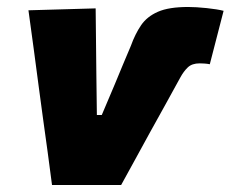

<svg xmlns="http://www.w3.org/2000/svg" viewBox="-20 -530 660 550"><path d="M129 0Q122.5 -47 116.5 -94.5Q110 -141.5 103.5 -188.5L91.5 -277.5Q84 -333 76.5 -390.5Q68.5 -447.5 61.5 -500.5L254 -506Q254.5 -460.5 255 -414.5Q255.5 -368.5 256 -318.5L257.5 -200.5H271.5L309 -289Q320.5 -317 332 -344.5Q343.5 -371.5 355 -399Q367 -432.5 384 -457.5Q401 -482.5 432.2 -496.2Q463.5 -510 519 -510Q541.5 -510 572.2 -506.8Q603 -503.5 620.5 -499L581 -346Q573.5 -347.5 565.2 -348Q557 -348.5 552 -348.5Q530 -348.5 518 -337Q506 -325.5 496.5 -308Q473.5 -266.5 452.5 -228Q431 -189 409.5 -150.5Q388.5 -112 368.2 -75Q348 -38 327 0Z"/></svg>

Font: Heraclito ExtraBold
Style: Italic
Weight: 800
Italic angle: -12°
Designer: Kostas Bartsokas (font) & Cristiano Sobral (main changes)
Foundry: Kostas Bartsokas (font) & Cristiano Sobral (main changes)
Version: Version 1.00;July 8, 2020;FontCreator 13.0.0.2655 64-bit